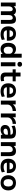

<svg xmlns="http://www.w3.org/2000/svg" viewBox="2946 -3729 793 6725"><g transform="rotate(90 3342.5 -366.5)"><path d="M69 0V-520H198L199 -450H201Q228 -490 266.5 -510Q305 -530 353 -530Q402 -530 438 -509.5Q474 -489 491 -450H493Q521 -492 561 -511Q601 -530 656 -530Q740 -530 776.5 -482.5Q813 -435 813 -323V0H678V-303Q678 -363 661 -390Q644 -417 607 -417Q560 -417 534 -381.5Q508 -346 508 -283V0H374V-320Q374 -367 355 -392Q336 -417 302 -417Q259 -417 231.5 -379.5Q204 -342 204 -283V0Z M1184 10Q1049 10 976 -60Q903 -130 903 -260Q903 -386 972 -458Q1041 -530 1162 -530Q1279 -530 1342.5 -462Q1406 -394 1406 -269Q1406 -255 1405.5 -237Q1405 -219 1404 -210H980V-305H1297L1278 -276Q1278 -354 1249.5 -392Q1221 -430 1162 -430Q1100 -430 1069 -390.5Q1038 -351 1038 -273V-233Q1038 -165 1074.5 -131Q1111 -97 1185 -97Q1231 -97 1277.5 -108.5Q1324 -120 1360 -140L1380 -35Q1342 -14 1291 -2Q1240 10 1184 10Z M1698 10Q1594 10 1537 -61Q1480 -132 1480 -260Q1480 -388 1537 -459Q1594 -530 1698 -530Q1749 -530 1789.5 -512.5Q1830 -495 1861 -459H1863V-730H2000V0H1870L1868 -61H1866Q1835 -26 1792 -8Q1749 10 1698 10ZM1738 -100Q1774 -100 1802 -115Q1830 -130 1846.5 -155.5Q1863 -181 1863 -214V-306Q1863 -339 1846.5 -364.5Q1830 -390 1802 -405Q1774 -420 1738 -420Q1679 -420 1647 -378.5Q1615 -337 1615 -260Q1615 -183 1647 -141.5Q1679 -100 1738 -100Z M2161 0V-510H2301V0ZM2231 -581Q2192 -581 2169 -602.5Q2146 -624 2146 -662Q2146 -700 2169 -721.5Q2192 -743 2231 -743Q2270 -743 2293 -721.5Q2316 -700 2316 -662Q2316 -624 2293 -602.5Q2270 -581 2231 -581Z M2708 10Q2609 10 2564.5 -31Q2520 -72 2520 -163V-413H2408V-520H2520V-690H2659V-520H2828V-413H2659V-183Q2659 -139 2677 -121Q2695 -103 2737 -103Q2757 -103 2776 -106.5Q2795 -110 2814 -118L2827 -9Q2796 1 2768 5.5Q2740 10 2708 10Z M3179 10Q3044 10 2971 -60Q2898 -130 2898 -260Q2898 -386 2967 -458Q3036 -530 3157 -530Q3274 -530 3337.5 -462Q3401 -394 3401 -269Q3401 -255 3400.5 -237Q3400 -219 3399 -210H2975V-305H3292L3273 -276Q3273 -354 3244.5 -392Q3216 -430 3157 -430Q3095 -430 3064 -390.5Q3033 -351 3033 -273V-233Q3033 -165 3069.5 -131Q3106 -97 3180 -97Q3226 -97 3272.5 -108.5Q3319 -120 3355 -140L3375 -35Q3337 -14 3286 -2Q3235 10 3179 10Z M3504 0V-520H3636L3637 -423H3640Q3666 -458 3701.5 -481.5Q3737 -505 3779.5 -517.5Q3822 -530 3867 -530V-413Q3805 -413 3754 -390Q3703 -367 3673 -327.5Q3643 -288 3643 -240V0Z M3955 0V-520H4087L4088 -423H4091Q4117 -458 4152.5 -481.5Q4188 -505 4230.5 -517.5Q4273 -530 4318 -530V-413Q4256 -413 4205 -390Q4154 -367 4124 -327.5Q4094 -288 4094 -240V0Z M4523 10Q4446 10 4401.5 -33Q4357 -76 4357 -148Q4357 -238 4427.5 -287Q4498 -336 4628 -336H4697Q4697 -384 4672 -404Q4647 -424 4586 -424Q4537 -424 4490.5 -412Q4444 -400 4396 -374L4380 -482Q4430 -507 4484.5 -518.5Q4539 -530 4604 -530Q4687 -530 4737.5 -510Q4788 -490 4811 -445.5Q4834 -401 4834 -328V0H4703L4702 -60H4700Q4672 -28 4623 -9Q4574 10 4523 10ZM4573 -94Q4608 -94 4636 -106Q4664 -118 4680.5 -139.5Q4697 -161 4697 -187V-246H4648Q4567 -246 4527 -225.5Q4487 -205 4487 -162Q4487 -130 4509.5 -112Q4532 -94 4573 -94Z M4959 0V-520H5090L5091 -450H5093Q5128 -492 5170.5 -511Q5213 -530 5269 -530Q5364 -530 5406.5 -475Q5449 -420 5449 -300V0H5312V-273Q5312 -347 5290.5 -382Q5269 -417 5222 -417Q5187 -417 5158.5 -399.5Q5130 -382 5113.5 -353.5Q5097 -325 5097 -290V0Z M5821 10Q5686 10 5613 -60Q5540 -130 5540 -260Q5540 -386 5609 -458Q5678 -530 5799 -530Q5916 -530 5979.5 -462Q6043 -394 6043 -269Q6043 -255 6042.5 -237Q6042 -219 6041 -210H5617V-305H5934L5915 -276Q5915 -354 5886.5 -392Q5858 -430 5799 -430Q5737 -430 5706 -390.5Q5675 -351 5675 -273V-233Q5675 -165 5711.5 -131Q5748 -97 5822 -97Q5868 -97 5914.5 -108.5Q5961 -120 5997 -140L6017 -35Q5979 -14 5928 -2Q5877 10 5821 10Z M6383 10Q6302 10 6242 -23Q6182 -56 6149.5 -117Q6117 -178 6117 -260Q6117 -343 6149.5 -403.5Q6182 -464 6242 -497Q6302 -530 6383 -530Q6466 -530 6525.5 -497Q6585 -464 6617.5 -403.5Q6650 -343 6650 -260Q6650 -178 6617.5 -117Q6585 -56 6525.5 -23Q6466 10 6383 10ZM6384 -97Q6446 -97 6479.5 -139.5Q6513 -182 6513 -260Q6513 -339 6479.5 -381Q6446 -423 6384 -423Q6322 -423 6288 -381Q6254 -339 6254 -260Q6254 -182 6288 -139.5Q6322 -97 6384 -97Z"/></g></svg>

Font: M PLUS 2 Thin
Style: Bold
Weight: 700
Version: Version 1.001